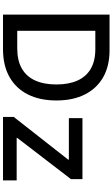

<svg xmlns="http://www.w3.org/2000/svg" viewBox="251 -1020 768 1311"><g transform="rotate(90 635.5 -364.0)"><path d="M315.4 0H135.7V-97.2H309.1Q392.1 -97.2 446.8 -128.2Q501.5 -159.2 528.8 -219Q556.2 -278.8 556.2 -364.7Q556.2 -450.2 529.1 -509.5Q502 -568.8 448.5 -599.6Q395 -630.4 315.4 -630.4H131.8V-727.5H322.8Q430.2 -727.5 506.6 -684.1Q583 -640.6 624.3 -559.3Q665.5 -478 665.5 -364.7Q665.5 -251.5 624.3 -169.7Q583 -87.9 504.6 -43.9Q426.3 0 315.4 0ZM189.9 -727.5V0H79.1V-727.5ZM777.8 0V-73.2L1069.3 -444.8V-449.7H786.1V-542.5H1202.6V-463.9L921.4 -97.7V-93.3H1211.4V0Z"/></g></svg>

Font: Inter 16pt Medium
Style: Regular
Weight: 500
Version: Version 4.001;git-66647c0bb